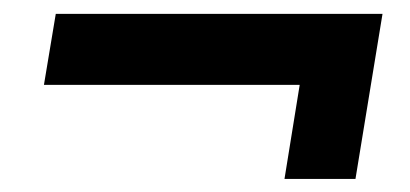

<svg xmlns="http://www.w3.org/2000/svg" viewBox="-20 -398 607 284"><path d="M400.8 -133.3 423.3 -272.5H45L62.5 -377.5H545.8L505.8 -133.3Z"/></svg>

Font: Familjen Grotesk
Style: Bold Italic
Weight: 700
Italic angle: -9.46201°
Designer: Anders Wikstroem, Jonas Baeckman, Matilda Gysing, Kristian Moeller
Foundry: Familjen STHLM AB
Version: Version 2.002; ttfautohint (v1.8.4.7-5d5b)